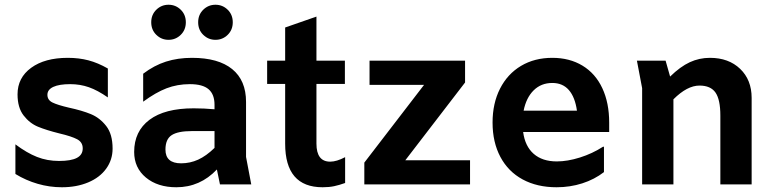

<svg xmlns="http://www.w3.org/2000/svg" viewBox="-20 -778 3280 810"><path d="M45 -44V-169Q93 -133 136 -116Q179 -99 229 -99Q280 -99 304.5 -112Q329 -125 329 -152Q329 -178 305.5 -190.5Q282 -203 231 -215Q175 -229 140 -243.5Q105 -258 79.5 -291Q54 -324 54 -380Q54 -450 111.5 -492Q169 -534 266 -534Q313 -534 353 -523.5Q393 -513 435 -489V-367Q392 -397 355 -410Q318 -423 276 -423Q230 -423 205 -411.5Q180 -400 180 -378Q180 -356 201.5 -345.5Q223 -335 270 -324Q326 -312 363.5 -296.5Q401 -281 428 -246.5Q455 -212 455 -151Q455 -104 428 -66.5Q401 -29 352 -8.5Q303 12 241 12Q189 12 139 -2.5Q89 -17 45 -44Z M908 0 895 -63Q824 12 724 12Q645 12 595.5 -29Q546 -70 546 -137Q546 -224 610.5 -272.5Q675 -321 797 -321Q841 -321 885 -317V-336Q885 -380 860 -401.5Q835 -423 781 -423Q728 -423 682.5 -405.5Q637 -388 584 -349V-467Q630 -502 680 -518Q730 -534 790 -534Q901 -534 959.5 -486.5Q1018 -439 1018 -348V-116L1040 0ZM744 -89Q782 -89 816 -104.5Q850 -120 885 -154V-225H789Q731 -225 704.5 -208Q678 -191 678 -147Q678 -89 744 -89ZM618 -684Q618 -716 639.5 -737Q661 -758 691 -758Q721 -758 742.5 -737Q764 -716 764 -684Q764 -652 742.5 -631Q721 -610 691 -610Q661 -610 639.5 -631Q618 -652 618 -684ZM816 -684Q816 -716 837.5 -737Q859 -758 889 -758Q919 -758 940.5 -737Q962 -716 962 -684Q962 -652 940.5 -631Q919 -610 889 -610Q859 -610 837.5 -631Q816 -652 816 -684Z M1315 -522H1435V-424H1315V-172Q1315 -96 1373 -96Q1400 -96 1436 -115V-6Q1411 3 1389.5 7.5Q1368 12 1341 12Q1183 12 1183 -172V-424H1107V-522H1183V-662L1315 -708Z M1963 -102V0H1517V-92L1769 -420H1539V-522H1942V-430L1690 -102Z M2550 -221H2187Q2195 -161 2231.5 -129Q2268 -97 2329 -97Q2374 -97 2426.5 -113.5Q2479 -130 2524 -159H2528V-52Q2488 -21 2436.5 -4.5Q2385 12 2328 12Q2246 12 2185 -21Q2124 -54 2091 -116Q2058 -178 2058 -261Q2058 -342 2089.5 -404Q2121 -466 2178 -500Q2235 -534 2310 -534Q2383 -534 2437.5 -501Q2492 -468 2521 -406Q2550 -344 2550 -261ZM2189 -311H2414Q2406 -368 2380 -398Q2354 -428 2310 -428Q2263 -428 2231.5 -397Q2200 -366 2189 -311Z M3151 -365V0H3019V-290Q3019 -358 2998.5 -387.5Q2978 -417 2931 -417Q2879 -417 2821 -359V0H2689V-406L2667 -522H2788L2807 -455Q2850 -497 2890 -515.5Q2930 -534 2975 -534Q3054 -534 3102.5 -487.5Q3151 -441 3151 -365Z"/></svg>

Font: AmikoBold
Style: Bold
Weight: 700
Designer: Pablo Impallari, Rodrigo Fuenzalida, Andres Torresi
Foundry: Impallari Type
Version: Version 1.000; ttfautohint (v1.3)